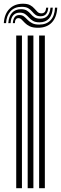

<svg xmlns="http://www.w3.org/2000/svg" viewBox="-45 -986 320 1006"><path d="M160 0V-800H190V0ZM40 0V-800H70V0ZM100 0V-800H130V0ZM-25 -864.8Q-22 -913.2 4.9 -939.9Q31.8 -966.5 75.2 -966.5Q99.2 -966.5 113 -958.9Q126.8 -951.2 135.1 -941.2Q143.5 -931.2 151.5 -923.6Q159.5 -916 172 -916Q183.2 -916 189.4 -923.1Q195.5 -930.2 197.2 -945.8H207.8Q206.2 -924.2 196.6 -912.5Q187 -900.8 167.5 -900.8Q150.5 -900.8 141 -908.2Q131.5 -915.8 123.5 -925.5Q115.5 -935.2 103.2 -942.8Q91 -950.2 68.5 -950.2Q31 -950.2 9.9 -926.8Q-11.2 -903.2 -13.2 -864.8ZM-1.5 -864.8Q1 -900 18.1 -918.9Q35.2 -937.8 64.8 -937.8Q85 -937.8 96.2 -930.2Q107.5 -922.8 115.8 -913Q124 -903.2 134.9 -895.8Q145.8 -888.2 165.2 -888.2Q190.5 -888.2 203.8 -903.1Q217 -918 219.5 -945.8H231.5Q229.8 -908.8 211.8 -888.9Q193.8 -869 162 -869Q140.5 -869 127.9 -876.6Q115.2 -884.2 106.2 -894.4Q97.2 -904.5 86.8 -912.1Q76.2 -919.8 58.5 -919.8Q36.5 -919.8 24.1 -905.5Q11.8 -891.2 10.5 -864.8ZM22.2 -864.8Q23.8 -885.5 32.1 -896.4Q40.5 -907.2 56.5 -907.2Q71.2 -907.2 80.6 -899.8Q90 -892.2 99.4 -882.2Q108.8 -872.2 122.9 -864.8Q137 -857.2 160.8 -857.2Q198.8 -857.2 220.1 -880.1Q241.5 -903 243.2 -945.8H255Q252.5 -895 226.2 -867.8Q200 -840.5 153.8 -840.5Q127 -840.5 111.1 -848.1Q95.2 -855.8 85.6 -865.8Q76 -875.8 68.5 -883.4Q61 -891 51 -891Q42.5 -891 37.8 -884.2Q33 -877.5 33 -864.8Z"/></svg>

Font: Big Shoulders Inline Display Thin Black
Style: Regular
Weight: 900
Version: Version 2.002